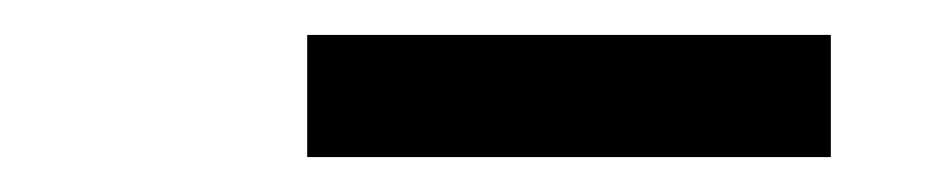

<svg xmlns="http://www.w3.org/2000/svg" viewBox="-20 -735 540 110"><path d="M156 -645V-715H456V-645Z"/></svg>

Font: Iosevka Slab
Style: Italic
Weight: 400
Italic angle: -9°
Monospace: yes
Designer: Belleve Invis
Foundry: Belleve Invis
Version: Version 11.1.0; ttfautohint (v1.8.3)